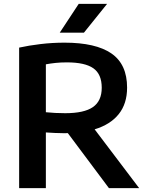

<svg xmlns="http://www.w3.org/2000/svg" viewBox="-20 -968 754 988"><path d="M78.5 0V-723Q128 -734 188.5 -741.2Q249 -748.5 312 -748.5Q472.5 -748.5 553.2 -693Q634 -637.5 634 -517Q634 -434.5 591 -380.8Q548 -327 467 -302.5L696 0H540.5L329 -283Q320.5 -282.5 311 -282.5Q284.5 -282.5 262.2 -283.8Q240 -285 216 -286.5V0ZM315.5 -385.5Q413 -385.5 458.2 -417Q503.5 -448.5 503.5 -516.5Q503.5 -586.5 460.2 -616.8Q417 -647 324 -647Q291.5 -647 265.8 -644.2Q240 -641.5 216 -637V-390.5Q242 -388 264.2 -386.8Q286.5 -385.5 315.5 -385.5ZM287.5 -800 385 -948H531L412 -800Z"/></svg>

Font: Encode Sans SmExp SmBold
Style: Regular
Weight: 600
Width: 6
Designer: Multiple Designers
Foundry: Impallari Type
Version: Version 3.002; ttfautohint (v1.8.3) -l 8 -r 50 -G 200 -x 14 